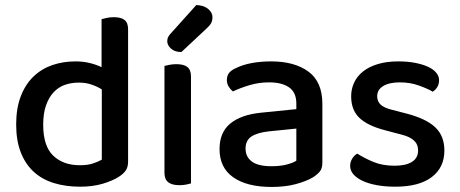

<svg xmlns="http://www.w3.org/2000/svg" viewBox="-20 -725 1820 760"><path d="M279 -482Q309 -482 335.5 -475.5Q362 -469 382 -459V-649Q389 -651 402 -654Q415 -657 430 -657Q459 -657 473 -646Q487 -635 487 -609V-85Q487 -64 478 -50.5Q469 -37 450 -25Q427 -10 387.5 2Q348 14 297 14Q240 14 193 -0.5Q146 -15 113 -45.5Q80 -76 62 -122.5Q44 -169 44 -232Q44 -297 62.5 -344.5Q81 -392 113 -422.5Q145 -453 187.5 -467.5Q230 -482 279 -482ZM383 -371Q366 -382 343 -390Q320 -398 292 -398Q262 -398 236.5 -389Q211 -380 192 -359.5Q173 -339 162 -307.5Q151 -276 151 -231Q151 -147 190.5 -109Q230 -71 296 -71Q326 -71 346.5 -77.5Q367 -84 383 -93Z M736 1Q730 3 717.5 5.5Q705 8 690 8Q661 8 646 -3.5Q631 -15 631 -41V-464Q638 -466 651 -468.5Q664 -471 678 -471Q708 -471 722 -459.5Q736 -448 736 -422ZM757 -705Q787 -704 804 -689.5Q821 -675 821 -658Q821 -641 814 -630.5Q807 -620 790 -605L698 -519Q672 -519 657 -532.5Q642 -546 642 -562Q642 -572 646.5 -580Q651 -588 659 -596Z M1055 -67Q1090 -67 1116 -74Q1142 -81 1153 -89V-216L1044 -205Q998 -200 975 -184.5Q952 -169 952 -137Q952 -104 977 -85.5Q1002 -67 1055 -67ZM1053 -482Q1146 -482 1201 -441.5Q1256 -401 1256 -314V-81Q1256 -58 1245.5 -45.5Q1235 -33 1217 -22Q1191 -7 1150 4Q1109 15 1055 15Q958 15 903.5 -23Q849 -61 849 -135Q849 -201 891.5 -236Q934 -271 1014 -279L1153 -293V-315Q1153 -359 1124.5 -379Q1096 -399 1045 -399Q1005 -399 968 -388Q931 -377 902 -363Q892 -371 885 -382.5Q878 -394 878 -408Q878 -425 886.5 -436Q895 -447 913 -455Q941 -469 977 -475.5Q1013 -482 1053 -482Z M1739 -129Q1739 -62 1689 -24Q1639 14 1544 14Q1505 14 1472 8Q1439 2 1415.5 -9Q1392 -20 1379 -35Q1366 -50 1366 -68Q1366 -83 1373.5 -96Q1381 -109 1394 -117Q1422 -99 1458 -84Q1494 -69 1542 -69Q1587 -69 1611 -84.5Q1635 -100 1635 -129Q1635 -154 1618.5 -169Q1602 -184 1570 -192L1502 -210Q1434 -228 1402 -259Q1370 -290 1370 -344Q1370 -373 1382 -398.5Q1394 -424 1417.5 -442.5Q1441 -461 1476 -471.5Q1511 -482 1556 -482Q1592 -482 1621.5 -476.5Q1651 -471 1672.5 -461.5Q1694 -452 1706 -438Q1718 -424 1718 -408Q1718 -392 1711 -380.5Q1704 -369 1693 -362Q1675 -373 1639.5 -386Q1604 -399 1563 -399Q1521 -399 1497 -384.5Q1473 -370 1473 -344Q1473 -324 1486.5 -311Q1500 -298 1533 -290L1591 -275Q1667 -255 1703 -221Q1739 -187 1739 -129Z"/></svg>

Font: Baloo Thambi 2 Medium
Style: Regular
Weight: 500
Designer: Aadarsh Rajan and Ek Type
Foundry: Ek Type
Version: Version 1.640;hotconv 1.0.111;makeotfexe 2.5.65597; ttfautoh